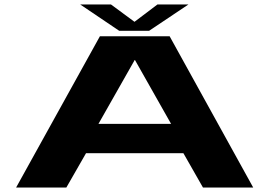

<svg xmlns="http://www.w3.org/2000/svg" viewBox="-20 -838 1202 858"><path d="M52 0 426.5 -676H738L1111.5 0H887L799.5 -153.5H364.5L276.5 0ZM420 -284.5H744.5L583 -570H582ZM512.5 -700.5 338.5 -818H476L581 -740.5L683.5 -818H822L646.5 -700.5Z"/></svg>

Font: Anybody UltraExpanded Regular
Style: Bold
Weight: 700
Width: 9
Designer: Tyler Finck
Foundry: Etcetera Type Company
Version: Version 1.010; ttfautohint (v1.8.3) -l 8 -r 50 -G 200 -x 14 